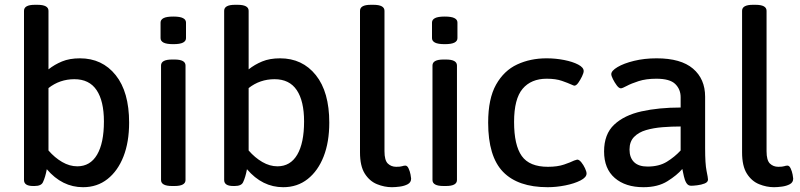

<svg xmlns="http://www.w3.org/2000/svg" viewBox="-20 -773 3332 800"><path d="M326 7Q239 7 175 -68Q169 -35 159 -14Q152 2 124 2H118Q80 2 80 -23V-728Q80 -753 125 -753H136Q182 -753 182 -728V-484Q207 -504 238.5 -517Q270 -530 313 -530Q406 -530 462 -460Q518 -390 518 -262Q518 -181 494.5 -121Q471 -61 428 -27Q385 7 326 7ZM302 -80Q356 -80 384.5 -128.5Q413 -177 413 -267Q413 -352 382.5 -397.5Q352 -443 290 -443Q229 -443 182 -406V-146Q208 -116 239 -98Q270 -80 302 -80Z M702 -589Q674 -589 661.5 -595.5Q649 -602 649 -614V-679Q649 -691 661.5 -697.5Q674 -704 702 -704Q730 -704 742.5 -697.5Q755 -691 755 -679V-614Q755 -602 742.5 -595.5Q730 -589 702 -589ZM697 2Q651 2 651 -23V-500Q651 -525 697 -525H707Q753 -525 753 -500V-23Q753 2 707 2Z M1160 7Q1073 7 1009 -68Q1003 -35 993 -14Q986 2 958 2H952Q914 2 914 -23V-728Q914 -753 959 -753H970Q1016 -753 1016 -728V-484Q1041 -504 1072.5 -517Q1104 -530 1147 -530Q1240 -530 1296 -460Q1352 -390 1352 -262Q1352 -181 1328.5 -121Q1305 -61 1262 -27Q1219 7 1160 7ZM1136 -80Q1190 -80 1218.5 -128.5Q1247 -177 1247 -267Q1247 -352 1216.5 -397.5Q1186 -443 1124 -443Q1063 -443 1016 -406V-146Q1042 -116 1073 -98Q1104 -80 1136 -80Z M1613 7Q1582 7 1551 -5.5Q1520 -18 1500 -49.5Q1480 -81 1480 -138V-728Q1480 -753 1525 -753H1536Q1582 -753 1582 -728V-143Q1582 -105 1596 -91.5Q1610 -78 1631 -78Q1648 -78 1655.5 -80.5Q1663 -83 1669 -83Q1677 -83 1682.5 -71Q1688 -59 1690.5 -46Q1693 -33 1693 -29Q1693 -13 1679 -5.5Q1665 2 1646 4.5Q1627 7 1613 7Z M1833 -589Q1805 -589 1792.5 -595.5Q1780 -602 1780 -614V-679Q1780 -691 1792.5 -697.5Q1805 -704 1833 -704Q1861 -704 1873.5 -697.5Q1886 -691 1886 -679V-614Q1886 -602 1873.5 -595.5Q1861 -589 1833 -589ZM1828 2Q1782 2 1782 -23V-500Q1782 -525 1828 -525H1838Q1884 -525 1884 -500V-23Q1884 2 1838 2Z M2262 7Q2138 7 2076 -57Q2014 -121 2014 -262Q2014 -362 2047 -420.5Q2080 -479 2135 -504.5Q2190 -530 2257 -530Q2295 -530 2330.5 -523Q2366 -516 2389 -504Q2412 -492 2412 -477Q2412 -469 2405 -454.5Q2398 -440 2389.5 -428Q2381 -416 2373 -416Q2371 -416 2360 -421Q2347 -427 2321.5 -436Q2296 -445 2258 -445Q2193 -445 2157.5 -403Q2122 -361 2122 -265Q2122 -168 2154 -123Q2186 -78 2263 -78Q2303 -78 2330.5 -87.5Q2358 -97 2372 -104Q2377 -105 2380 -106.5Q2383 -108 2385 -108Q2393 -108 2402 -97Q2411 -86 2417.5 -72Q2424 -58 2424 -50Q2424 -34 2398.5 -21Q2373 -8 2335.5 -0.5Q2298 7 2262 7Z M2661 7Q2586 7 2541.5 -31.5Q2497 -70 2497 -142Q2497 -214 2539 -253.5Q2581 -293 2653 -309Q2725 -325 2816 -325V-368Q2816 -401 2793.5 -423Q2771 -445 2715 -445Q2672 -445 2641 -435Q2610 -425 2591.5 -415Q2573 -405 2567 -405Q2559 -405 2550 -417Q2541 -429 2534 -443Q2527 -457 2527 -464Q2527 -478 2553 -493.5Q2579 -509 2622 -519.5Q2665 -530 2716 -530Q2817 -530 2867.5 -487Q2918 -444 2918 -370V-156Q2918 -90 2924 -61Q2930 -32 2930 -25Q2930 -14 2916 -8.5Q2902 -3 2885 -1Q2868 1 2860 1Q2847 1 2840 -10.5Q2833 -22 2829.5 -38.5Q2826 -55 2823 -69Q2801 -43 2761 -18Q2721 7 2661 7ZM2678 -79Q2726 -79 2758.5 -99Q2791 -119 2816 -146V-246Q2778 -246 2740.5 -243Q2703 -240 2672 -231Q2641 -222 2622 -202.5Q2603 -183 2603 -150Q2603 -116 2622 -97.5Q2641 -79 2678 -79Z M3205 7Q3174 7 3143 -5.5Q3112 -18 3092 -49.5Q3072 -81 3072 -138V-728Q3072 -753 3117 -753H3128Q3174 -753 3174 -728V-143Q3174 -105 3188 -91.5Q3202 -78 3223 -78Q3240 -78 3247.5 -80.5Q3255 -83 3261 -83Q3269 -83 3274.5 -71Q3280 -59 3282.5 -46Q3285 -33 3285 -29Q3285 -13 3271 -5.5Q3257 2 3238 4.5Q3219 7 3205 7Z"/></svg>

Font: Asap Medium
Style: Regular
Weight: 500
Designer: Pablo Cosgaya
Foundry: Omnibus-Type
Version: Version 3.001; ttfautohint (v1.8.3)